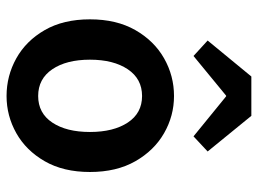

<svg xmlns="http://www.w3.org/2000/svg" viewBox="-118 -638 768 571"><g transform="rotate(90 265.5 -353.0)"><path d="M266 11Q206 11 154 -18Q102 -47 70 -102.5Q38 -158 38 -237Q38 -316 70 -372Q102 -428 154 -457.5Q206 -487 266 -487Q325 -487 376.5 -457.5Q428 -428 460 -372Q492 -316 492 -237Q492 -158 460 -102.5Q428 -47 376.5 -18Q325 11 266 11ZM266 -83Q317 -83 345 -125Q373 -167 373 -237Q373 -307 345 -349.5Q317 -392 266 -392Q215 -392 186.5 -349.5Q158 -307 158 -237Q158 -167 186.5 -125Q215 -83 266 -83ZM101 -587 208 -717H325L431 -587L386 -545L267 -642H265L147 -545Z"/></g></svg>

Font: Narnoor SemiBold
Style: Regular
Weight: 600
Designer: S. Sridhar Murthy
Foundry: SIL International
Version: Version 3.000